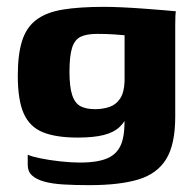

<svg xmlns="http://www.w3.org/2000/svg" viewBox="-20 -421 572 561"><path d="M241 120Q199 120 165.5 118Q132 116 109 109.5Q86 103 73.5 91.5Q61 80 61 61Q61 55 61 45Q61 35 61 31Q71 36 97.5 41.5Q124 47 156 50.5Q188 54 213 54Q271 54 300 38.5Q329 23 338 -11.5Q347 -46 342 -100L359 -98Q348 -68 330.5 -51Q313 -34 283 -26.5Q253 -19 207 -19Q144 -19 105.5 -34.5Q67 -50 49.5 -89Q32 -128 32 -200Q32 -262 44.5 -301.5Q57 -341 86 -363Q115 -385 163.5 -393Q212 -401 285 -401Q307 -401 339 -399.5Q371 -398 403.5 -395.5Q436 -393 461 -391Q486 -389 494 -388Q493 -385 492.5 -374Q492 -363 492 -348.5Q492 -334 492 -319V-80Q492 1 465.5 44Q439 87 384 103.5Q329 120 241 120ZM258 -102Q280 -102 299.5 -108.5Q319 -115 331 -133Q343 -151 344 -184V-318Q336 -319 313 -320.5Q290 -322 264 -322Q233 -322 215.5 -313.5Q198 -305 190.5 -281Q183 -257 183 -211Q183 -167 191 -143Q199 -119 215.5 -110.5Q232 -102 258 -102Z"/></svg>

Font: Genos
Style: Bold
Weight: 700
Designer: Robert E. Leuschke
Foundry: Robert E. Leuschke
Version: Version 1.010